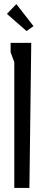

<svg xmlns="http://www.w3.org/2000/svg" viewBox="-20 -920 218 940"><path d="M144 -792 110 -768 14 -852 60 -900ZM124 0H50V-616L32 -664V-710H133Z"/></svg>

Font: Bahiana
Style: Regular
Weight: 400
Designer: Pablo Cosgaya & Dani Raskovsky
Foundry: Pablo Cosgaya & Dani Raskovsky
Version: Version 1.005